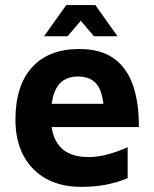

<svg xmlns="http://www.w3.org/2000/svg" viewBox="-20 -711 600 746"><path d="M293.8 15Q217.6 15 160.4 -16Q103.2 -47 71.6 -105.7Q40 -164.4 40 -246.4Q40 -378.4 104.5 -449.5Q169 -520.6 287.8 -520.6Q370.8 -520.6 421.8 -484.3Q472.8 -448 496.4 -380.4Q520 -312.8 519.6 -217.2H131.8L119.4 -307.8H407.2L384.6 -266.6Q382.8 -346.4 358.6 -380.1Q334.4 -413.8 282.4 -413.8Q250.4 -413.8 227.1 -399.1Q203.8 -384.4 190.8 -350.1Q177.8 -315.8 177.8 -256.2Q177.8 -180.8 213.4 -140.8Q249 -100.8 324.8 -100.8Q353.6 -100.8 382.1 -107.2Q410.6 -113.6 434.6 -122.4Q458.6 -131.2 476 -139V-18.8Q440.6 -3.6 396.2 5.7Q351.8 15 293.8 15ZM151 -570 237.4 -691.2H350.6L436.6 -570H345L293.8 -630.4L242.6 -570Z"/></svg>

Font: Maven Pro VF Beta
Style: Regular
Weight: 400
Designer: Joe Prince
Foundry: Joe Prince
Version: Version 2.002